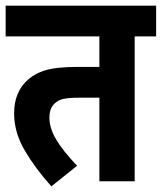

<svg xmlns="http://www.w3.org/2000/svg" viewBox="-20 -642 573 680"><path d="M457 -513V0H332V-296H262Q223 -296 204 -291.5Q185 -287 173 -275Q155 -258 155 -225Q155 -188 179.5 -147Q204 -106 253 -55L162 18Q106 -44 68 -108.5Q30 -173 30 -240Q30 -278 41.5 -306.5Q53 -335 73 -354Q99 -380 139 -392.5Q179 -405 253 -405H332V-513H0V-622H533V-513Z"/></svg>

Font: Noto Sans Condensed
Style: Bold
Weight: 700
Width: 3
Designer: Monotype Design Team
Foundry: Monotype Imaging Inc.
Version: Version 2.013; ttfautohint (v1.8.4.7-5d5b)